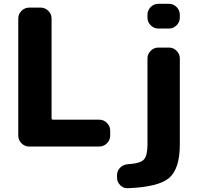

<svg xmlns="http://www.w3.org/2000/svg" viewBox="-20 -770 1056 1009"><path d="M812 -750H868Q891 -750 908 -733Q925 -716 925 -693V-677Q925 -654 908 -637Q891 -620 868 -620H812Q789 -620 772 -637Q755 -654 755 -677V-693Q755 -716 772 -733Q789 -750 812 -750ZM651 219Q628 220 611.5 203Q595 186 595 163V151Q595 127 611.5 111Q628 95 652 93Q717 89 736 68.5Q755 48 755 -10V-463Q755 -486 772 -503Q789 -520 812 -520H868Q891 -520 908 -503Q925 -486 925 -463V-10Q925 116 869.5 164.5Q814 213 651 219ZM502 -141Q525 -141 542 -124Q559 -107 559 -84V-57Q559 -34 542 -17Q525 0 502 0H133Q110 0 93 -17Q76 -34 76 -57V-673Q76 -696 93 -713Q110 -730 133 -730H194Q217 -730 234 -713Q251 -696 251 -673V-149Q251 -141 259 -141Z"/></svg>

Font: Rounded Mplus 1c ExtraBold
Style: Regular
Weight: 800
Version: Version 1.059.20150529